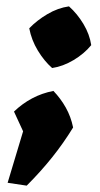

<svg xmlns="http://www.w3.org/2000/svg" viewBox="-20 -476 316 604"><path d="M4 99 56 -74 210 -75Q180 -26 144 19Q108 64 64 108ZM78 -8 24 -125Q50 -150 81 -166.5Q112 -183 148 -190Q171 -166 187 -137.5Q203 -109 210 -75ZM144 -262Q119 -284 99 -317Q79 -350 72 -387Q96 -412 129 -431.5Q162 -451 197 -456Q223 -433 242.5 -400.5Q262 -368 267 -334Q245 -307 211.5 -287Q178 -267 144 -262Z"/></svg>

Font: Piazzolla Thin Black
Style: Italic
Weight: 900
Italic angle: -11.3°
Version: Version 2.005